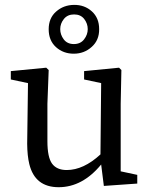

<svg xmlns="http://www.w3.org/2000/svg" viewBox="-20 -762 624 797"><path d="M176.8 -175.8Q176.8 -108.9 196.3 -82.5Q215.8 -56.2 256.8 -56.2Q326.7 -56.2 397 -121.1L399.9 -417L329.1 -432.1V-466.8L474.1 -481L483.9 -471.2L481 -331.1V-50.8L549.8 -36.1V0L411.1 9.8L399.9 -79.1Q322.3 15.1 223.6 15.1Q125 15.1 101.6 -81.1Q93.3 -115.2 92.8 -165L96.2 -417L24.9 -432.1V-466.8L171.9 -481L182.1 -471.2L176.8 -331.1ZM182.1 -640.6Q182.1 -687 212.9 -713.9Q243.7 -741.2 287.1 -741.7Q331.1 -742.2 361.3 -714.8Q391.6 -687.5 391.6 -641.1Q392.1 -595.2 360.8 -567.4Q329.6 -539.1 286.1 -539.1Q242.7 -539.1 212.4 -566.4Q182.1 -593.8 182.1 -640.6ZM244.6 -598.6Q259.3 -579.1 286.6 -579.1Q314 -579.1 329.1 -598.6Q344.2 -618.2 344.2 -641.1Q344.2 -664.1 329.6 -683.1Q314.9 -702.1 287.6 -702.1Q260.3 -702.1 245.1 -683.1Q230 -664.1 230 -641.1Q230 -618.2 244.6 -598.6Z"/></svg>

Font: SourceSerifPro-Regular
Style: Regular
Weight: 400
Designer: Frank Grießhammer
Foundry: Adobe Systems Incorporated
Version: Version 1.014;PS Version 1.0;hotconv 1.0.73;makeotf.lib2.5.5